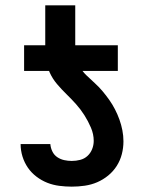

<svg xmlns="http://www.w3.org/2000/svg" viewBox="-20 -689 540 717"><path d="M70 -424V-520H149V-669H261V-520H420V-424ZM248 8Q225 8 201.5 5Q178 2 156.5 -6.5Q135 -15 116 -29.5Q97 -44 84 -63Q71 -82 64 -104.5Q57 -127 57 -151H168Q169 -137 175.5 -123.5Q182 -110 194 -102Q206 -94 220 -91Q234 -88 248 -88Q264 -88 279.5 -92Q295 -96 306.5 -106.5Q318 -117 324 -132Q330 -147 330 -163Q330 -188 319.5 -212.5Q309 -237 295 -259Q281 -281 264 -300Q247 -319 228.5 -337Q210 -355 193 -375Q176 -395 165.5 -418.5Q155 -442 152 -468Q149 -494 149 -520H261Q261 -499 264 -478.5Q267 -458 277.5 -440Q288 -422 303 -407.5Q318 -393 333.5 -379Q349 -365 362.5 -349Q376 -333 388 -316Q400 -299 409.5 -280.5Q419 -262 426 -242.5Q433 -223 437 -202.5Q441 -182 441 -161Q441 -137 435 -113.5Q429 -90 416 -69.5Q403 -49 384 -33.5Q365 -18 343 -8.5Q321 1 296.5 4.5Q272 8 248 8Z"/></svg>

Font: Iosevka Curly
Style: Bold
Weight: 700
Monospace: yes
Designer: Belleve Invis
Foundry: Belleve Invis
Version: Version 22.1.2; ttfautohint (v1.8.4)